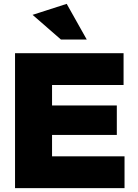

<svg xmlns="http://www.w3.org/2000/svg" viewBox="-20 -976 715 996"><path d="M250 -276H586V-429H250V-535H621V-700H58V0H626V-165H250ZM296 -771H430L326 -956L149 -899Z"/></svg>

Font: Geom Black
Style: Bold
Weight: 900
Version: Version 1.102